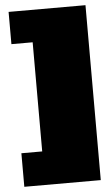

<svg xmlns="http://www.w3.org/2000/svg" viewBox="-55 -829 495 866"><g transform="rotate(-5 192.0 -396.0)"><path d="M365.7 -792V0H19.5V-151.9H113.8V-646H17.6V-792Z"/></g></svg>

Font: Moul
Style: Regular
Weight: 400
Designer: Danh Hong
Version: Version 8.002; ttfautohint (v1.8.3)